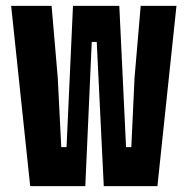

<svg xmlns="http://www.w3.org/2000/svg" viewBox="-20 -635 640 655"><path d="M83 0 18 -615H156L177 -370L189 -133H207L229 -615H387L410 -133H428L439 -370L460 -615H582L517 0H334L310 -492H293L271 0Z"/></svg>

Font: Martian Mono Condensed
Style: Bold
Weight: 700
Width: 3
Designer: Roman Shamin
Foundry: Evil Martians
Version: Version 1.000